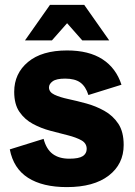

<svg xmlns="http://www.w3.org/2000/svg" viewBox="-20 -750 550 784"><path d="M253 14Q154 14 94.5 -24Q35 -62 20 -140L158 -183Q169 -141 195 -121.5Q221 -102 263 -102Q302 -102 318 -112.5Q334 -123 334 -142Q334 -165 312.5 -177Q291 -189 257.5 -197.5Q224 -206 186 -216Q148 -226 114.5 -244Q81 -262 59.5 -293Q38 -324 38 -375Q38 -450 94.5 -497Q151 -544 254 -544Q343 -544 398.5 -508Q454 -472 476 -404L341 -362Q330 -397 308 -413Q286 -429 246 -429Q210 -429 195 -418Q180 -407 180 -393Q180 -374 202 -363.5Q224 -353 259 -345.5Q294 -338 332.5 -327.5Q371 -317 406 -297.5Q441 -278 463 -245Q485 -212 485 -158Q485 -80 424 -33Q363 14 253 14ZM316 -585 188 -730H324L426 -585ZM82 -585 184 -730H320L192 -585Z"/></svg>

Font: Radio Canada Big
Style: Regular
Weight: 400
Designer: Étienne Aubert Bonn
Foundry: Coppers and Brasses
Version: Version 1.001